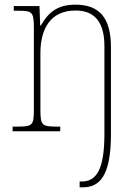

<svg xmlns="http://www.w3.org/2000/svg" viewBox="-20 -562 590 822"><path d="M321 240H334C405 240 455 194 455 12V-359C455 -483 408 -542 303 -542C230 -542 189 -513 155 -453H152L149 -536H39V-516H59C118 -516 125 -511 125 -442V-95C125 -25 120 -20 54 -20H34V0H238V-20H226C158 -20 153 -25 153 -95V-334C153 -439 196 -517 304 -517C394 -517 427 -455 427 -365V12C427 167 391 215 330 215H321Z"/></svg>

Font: Noto Serif Sinhala SemiCondensed Thin
Style: Regular
Weight: 100
Width: 4
Designer: Jelle Bosma - Monotype Design Team
Foundry: Monotype Imaging Inc.
Version: Version 2.007